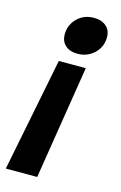

<svg xmlns="http://www.w3.org/2000/svg" viewBox="-132 -513 503 798"><g transform="rotate(15 119.0 -114.0)"><path d="M70 -366Q70 -407 98.5 -435.5Q127 -464 170 -464Q204 -464 223.5 -446.5Q243 -429 243 -400Q243 -358 213.5 -330Q184 -302 142 -302Q108 -302 89 -319.5Q70 -337 70 -366ZM75 -253H191L113 236H-22Z"/></g></svg>

Font: Niramit
Style: Bold Italic
Weight: 700
Italic angle: -10°
Designer: Katatrad Aksorn Co.,Ltd.
Foundry: Cadson Demak Co.,Ltd.
Version: Version 1.001; ttfautohint (v1.6)